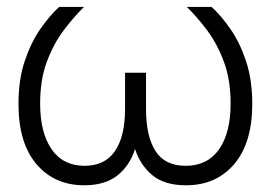

<svg xmlns="http://www.w3.org/2000/svg" viewBox="-20 -536 794 563"><path d="M227.1 7.3Q139.6 7.3 86.9 -54.7Q34.2 -116.7 34.2 -231.4Q34.2 -302.2 52.5 -356.9Q70.8 -411.6 98.4 -451.2Q126 -490.7 153.3 -515.6H226.1Q196.3 -486.3 166.5 -446.8Q136.7 -407.2 117.2 -354.5Q97.7 -301.8 97.7 -231.9Q97.7 -147 131.3 -98.4Q165 -49.8 228 -49.8Q287.6 -49.8 317.1 -93Q346.7 -136.2 346.7 -216.3V-322.8H408.2V-216.3Q408.2 -136.2 436 -93Q463.9 -49.8 524.4 -49.8Q588.4 -49.8 622.3 -98.1Q656.2 -146.5 656.2 -231.9Q656.2 -301.8 636.7 -354.5Q617.2 -407.2 587.6 -446.8Q558.1 -486.3 527.8 -515.6H600.6Q627.9 -490.7 655.5 -451.2Q683.1 -411.6 701.4 -356.9Q719.7 -302.2 719.7 -231.4Q719.7 -116.7 666.7 -54.7Q613.8 7.3 525.4 7.3Q462.4 7.3 426.8 -22.2Q391.1 -51.8 376 -99.1Q360.8 -50.8 324.5 -21.7Q288.1 7.3 227.1 7.3Z"/></svg>

Font: Inter Display Light
Style: Regular
Weight: 300
Designer: Rasmus Andersson
Foundry: rsms
Version: Version 4.000;git-a52131595